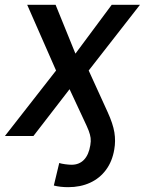

<svg xmlns="http://www.w3.org/2000/svg" viewBox="-38 -566 602 799"><path d="M245.6 212.9Q229.5 212.9 214.4 211.2Q199.2 209.5 186 206.1L208.5 112.3Q216.8 115.2 232.7 117.4Q248.5 119.6 259.8 119.6Q291.5 119.6 311.5 98.9Q331.5 78.1 337.9 38.1Q340.8 21.5 339.1 8.1Q337.4 -5.4 331.1 -22Q324.7 -38.6 312.5 -64L251.5 -194.8L101.1 0H-17.6L195.3 -272.5L75.2 -545.9H193.4L275.9 -342.8L426.8 -545.9H544.4L331.1 -272.5L409.7 -100.1Q432.1 -51.3 438 -15.1Q443.8 21 437.5 56.2Q429.2 105.5 403.3 140.6Q377.4 175.8 337.2 194.3Q296.9 212.9 245.6 212.9Z"/></svg>

Font: Inter Medium
Style: Italic
Weight: 500
Italic angle: -9.3988°
Designer: Rasmus Andersson
Foundry: rsms
Version: Version 4.001;git-66647c0bb